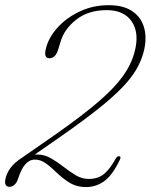

<svg xmlns="http://www.w3.org/2000/svg" viewBox="-20 -730 595 758"><path d="M2.5 -28Q14 -69 50.5 -95.5V-96L204.5 -203Q306 -274.5 368.5 -328.2Q431 -382 464.2 -428Q497.5 -474 510.5 -522Q531.5 -597.5 501 -643.8Q470.5 -690 401.5 -690Q328.5 -690 281 -652.5Q233.5 -615 219 -565L210 -535.5Q199.5 -500 175 -500Q150 -500 162.5 -543Q174 -585 209 -623Q244 -661 295.8 -685.2Q347.5 -709.5 409 -709.5Q469.5 -709.5 504.8 -684Q540 -658.5 550.2 -616Q560.5 -573.5 546 -521Q536.5 -487 517.2 -454.2Q498 -421.5 462.5 -384.5Q427 -347.5 369 -301.2Q311 -255 224 -194L117.5 -120Q122 -120 127 -120Q155 -120 180.5 -105.5Q206 -91 230.2 -72Q254.5 -53 279 -38.2Q303.5 -23.5 330 -23.5Q366.5 -23.5 390.2 -42.8Q414 -62 436.5 -103.5Q443.5 -115 451.5 -113Q459 -111 453 -99Q425 -40 392.8 -15.8Q360.5 8.5 319 8.5Q285 8.5 258.8 -6.2Q232.5 -21 201 -51Q174 -77 155.8 -88.5Q137.5 -100 117 -100Q75.5 -100 52 -26Q41 7.5 16.5 7.5Q7 7.5 2.2 -1Q-2.5 -9.5 2.5 -28Z"/></svg>

Font: Fraunces 72pt S050 Thin
Style: Italic
Weight: 100
Italic angle: -16°
Version: Version 1.000; ttfautohint (v1.8.3)